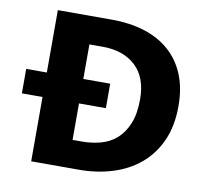

<svg xmlns="http://www.w3.org/2000/svg" viewBox="-73 -709 843 788"><g transform="rotate(10 349.0 -315.0)"><path d="M331 -630Q406 -630 467 -611Q528 -592 571.5 -554Q615 -516 638.5 -459.5Q662 -403 662 -328Q662 -244 634 -182.5Q606 -121 557.5 -80.5Q509 -40 444 -20Q379 0 306 0H106V-268H20V-370H106V-630ZM370 -370V-268H258V-116H297Q337 -116 374.5 -126Q412 -136 440 -160.5Q468 -185 485 -226Q502 -267 502 -328Q502 -419 451 -466.5Q400 -514 313 -514H258V-370Z"/></g></svg>

Font: Mukta ExtraBold
Style: Regular
Weight: 800
Designer: Girish Dalvi and Yashodeep Gholap
Foundry: Ek Type
Version: Version 2.538;PS 1.002;hotconv 16.6.51;makeotf.lib2.5.65220;